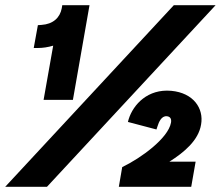

<svg xmlns="http://www.w3.org/2000/svg" viewBox="-34 -720 851 740"><path d="M171 -544 134 -335H247L311 -700H206L204 -688C197 -651 170 -627 126 -624L112 -623L96 -535H111C131 -535 151 -538 171 -544ZM437 -76 424 0H703L720 -97H619C676 -133 731 -179 741 -240C752 -302 712 -362 626 -370C536 -378 480 -318 462 -261L459 -250L569 -221L573 -233C578 -249 588 -274 609 -272C621 -271 628 -263 625 -247C614 -187 510 -111 437 -76ZM-14 0H147L797 -700H636Z"/></svg>

Font: Fixel Display ExtraBold
Style: Italic
Weight: 800
Italic angle: -10°
Designer: AlfaBravo + MacPaw
Foundry: Kyrylo Tkachov, Marchela Mozhyna, Serhii Makarenko, Maria Weinstein, Zakhar Kryvoshyya
Version: Version 1.210;Glyphs 3.2 (3217)